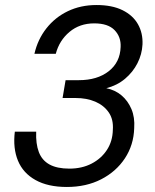

<svg xmlns="http://www.w3.org/2000/svg" viewBox="-20 -732 617 764"><path d="M246 12Q171 12 121.5 -15.5Q72 -43 51.5 -92.5Q31 -142 39 -208H124Q122 -160 134.5 -127Q147 -94 177 -77.5Q207 -61 256 -61Q306 -61 344.5 -81Q383 -101 405.5 -135.5Q428 -170 429 -215Q432 -257 412.5 -285Q393 -313 359 -327.5Q325 -342 281 -342H229L241 -413H294Q367 -413 412.5 -448.5Q458 -484 460 -545Q462 -585 436 -612Q410 -639 355 -639Q297 -639 256.5 -605Q216 -571 202 -518H117Q130 -575 164.5 -619Q199 -663 250 -687.5Q301 -712 364 -712Q426 -712 467.5 -691.5Q509 -671 529 -635.5Q549 -600 547 -555Q545 -516 527 -480.5Q509 -445 477.5 -418.5Q446 -392 403 -381Q438 -374 463.5 -352.5Q489 -331 503 -298Q517 -265 514 -222Q512 -155 477 -102Q442 -49 382.5 -18.5Q323 12 246 12Z"/></svg>

Font: DM Sans 28pt
Style: Italic
Weight: 400
Italic angle: -10°
Version: Version 4.004;gftools[0.9.30]